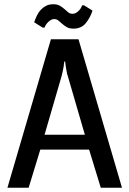

<svg xmlns="http://www.w3.org/2000/svg" viewBox="-20 -885 610 905"><path d="M15 0ZM455 0 400 -180H170L115 0H15L220 -700H350L555 0ZM190 -250H380L300 -525Q296 -536 294 -548.5Q292 -561 290 -572Q288 -584 287 -595H283Q282 -583 280 -571Q278 -560 275.5 -548Q273 -536 270 -525ZM376 -860 416 -835Q405 -801 384 -775.5Q363 -750 326 -750Q307 -750 295 -757Q283 -764 273.5 -772.5Q264 -781 255.5 -788Q247 -795 236 -795Q225 -795 216 -788.5Q207 -782 201 -774.5Q195 -767 192.5 -761Q190 -755 190 -755H181L141 -780Q147 -797 154.5 -812.5Q162 -828 173 -839.5Q184 -851 198 -858Q212 -865 231 -865Q250 -865 262 -858Q274 -851 283.5 -842.5Q293 -834 301.5 -827Q310 -820 321 -820Q332 -820 341 -826Q350 -832 356 -839.5Q362 -847 364.5 -853.5Q367 -860 367 -860Z"/></svg>

Font: Scada
Style: Regular
Weight: 400
Designer: Jovanny Lemonad
Foundry: Jovanny Lemonad
Version: Version 3.005; ttfautohint (v0.91) -l 8 -r 50 -G 200 -x 0 -w